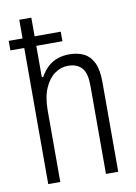

<svg xmlns="http://www.w3.org/2000/svg" viewBox="-83 -777 589 832"><g transform="rotate(-10 212.0 -361.5)"><path d="M61 0V-723H114V-461H120Q136 -489 155.5 -506Q175 -523 198.5 -530.5Q222 -538 247 -538Q284 -538 311 -525Q338 -512 353.5 -481Q369 -450 369 -395V0H315V-388Q315 -414 310.5 -433Q306 -452 296 -464.5Q286 -477 270.5 -483.5Q255 -490 234 -490Q202 -490 175 -470.5Q148 -451 131 -412Q114 -373 114 -313V0ZM0 -599V-641H229V-599Z"/></g></svg>

Font: Archivo Condensed ExtraLight
Style: Regular
Weight: 250
Width: 3
Designer: Hector Gatti
Foundry: Omnibus-Type
Version: Version 2.001